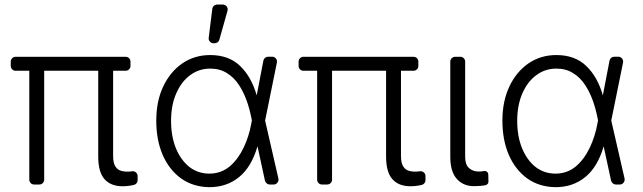

<svg xmlns="http://www.w3.org/2000/svg" viewBox="-20 -788 2748 820"><path d="M503.9 7.5Q521.7 7.5 537.6 4.6Q543.3 3.9 551.8 1.8Q558.9 0 563.4 -5.7Q567.8 -11.4 567.8 -18.5V-36.2Q567.8 -45.5 560.5 -51.7Q553.3 -57.9 544 -56.5Q534.4 -55 523.8 -55Q505.3 -55 491.8 -60.4Q478.7 -66.1 471.2 -79.9Q463.1 -94.5 463.1 -122.2V-485.8H516.3Q525.2 -485.8 531.2 -491.8Q537.3 -497.9 537.3 -506.4V-524.9Q537.3 -533.4 531.2 -539.4Q525.2 -545.5 516.3 -545.5H46.5Q38 -545.5 32 -539.4Q25.9 -533.4 25.9 -524.9V-506.4Q25.9 -497.9 32 -491.8Q38 -485.8 46.5 -485.8H105.1V-20.6Q105.1 -12.1 111.2 -6Q117.2 0 125.7 0H147.7Q156.6 0 162.6 -6Q168.7 -12.1 168.7 -20.6V-485.8H399.5V-119.7Q399.5 -52.9 426.5 -22.7Q453.5 7.5 503.9 7.5Z M753.9 -25.6Q703.1 -62.1 675.1 -125.7Q647.4 -189.6 647.4 -272.7Q647.4 -355.5 676.8 -418Q706 -480.5 758.2 -517Q810.7 -552.9 877.8 -552.9Q957.4 -552.9 1005.7 -506Q1054 -459.5 1076.3 -380.7L1104.8 -528.8Q1106.2 -536.2 1111.9 -541Q1117.5 -545.8 1125 -545.8H1142.4Q1150.9 -545.8 1157 -539.6Q1163 -533.4 1163 -524.9Q1163 -522.4 1162.6 -521L1112.2 -273.1L1169 -25.6Q1169.4 -24.1 1169.4 -21Q1169.4 -12.4 1163.4 -6.2Q1157.3 0 1148.8 0H1131.7Q1124.6 0 1119 -4.8Q1113.3 -9.6 1111.5 -16.7L1079.9 -162.6H1079.5Q1054.3 -75.3 1001.4 -32Q948.5 11.4 873.9 11.4Q804.7 10.3 753.9 -25.6ZM730.8 -155.9Q751.8 -104.8 788 -75.6Q825.3 -46.5 873.9 -46.5Q924.4 -46.5 961.6 -77.8Q997.5 -108.7 1021 -158.4Q1043.7 -206.7 1053.3 -260.7L1055.8 -273.8L1053.6 -284.1Q1046.2 -322.4 1033.7 -357.6Q1019.9 -396 1000 -425.8Q979.4 -457.4 948.9 -475.9Q919 -495 877.8 -495Q829.2 -495 791.2 -466.3Q753.9 -438.6 731.9 -387.4Q710.6 -337.4 710.6 -271.7Q710.6 -206.7 730.8 -155.9ZM886.7 -750.4Q887.8 -758.2 893.6 -763.3Q899.5 -768.5 907.3 -768.5H931.8Q940.3 -768.5 946.4 -762.4Q952.4 -756.4 952.4 -747.9Q952.4 -744.3 951.7 -742.2L916.9 -618.6Q915.1 -611.9 909.6 -607.6Q904.1 -603.3 897 -603.3H892Q882.5 -603.3 876.2 -610.4Q870 -617.5 871.4 -626.8Z M1733.3 7.5Q1751.1 7.5 1767 4.6Q1772.7 3.9 1781.2 1.8Q1788.4 0 1792.8 -5.7Q1797.2 -11.4 1797.2 -18.5V-36.2Q1797.2 -45.5 1790 -51.7Q1782.7 -57.9 1773.4 -56.5Q1763.8 -55 1753.2 -55Q1734.7 -55 1721.2 -60.4Q1708.1 -66.1 1700.6 -79.9Q1692.5 -94.5 1692.5 -122.2V-485.8H1745.7Q1754.6 -485.8 1760.7 -491.8Q1766.7 -497.9 1766.7 -506.4V-524.9Q1766.7 -533.4 1760.7 -539.4Q1754.6 -545.5 1745.7 -545.5H1275.9Q1267.4 -545.5 1261.4 -539.4Q1255.3 -533.4 1255.3 -524.9V-506.4Q1255.3 -497.9 1261.4 -491.8Q1267.4 -485.8 1275.9 -485.8H1334.5V-20.6Q1334.5 -12.1 1340.6 -6Q1346.6 0 1355.1 0H1377.1Q1386 0 1392 -6Q1398.1 -12.1 1398.1 -20.6V-485.8H1628.9V-119.7Q1628.9 -52.9 1655.9 -22.7Q1682.9 7.5 1733.3 7.5Z M2004.6 7.1Q2032.3 7.1 2054 2.8Q2059.3 1.4 2062.7 -2.7Q2066.1 -6.7 2066.1 -12.4L2065.3 -43Q2065 -50.1 2059.7 -54.3Q2054.3 -58.6 2047.6 -57.5Q2035.9 -55.4 2024.5 -55.4Q1999.6 -55.4 1983 -70.3Q1966.6 -84.9 1966.6 -118.3V-524.9Q1966.6 -533.4 1960.6 -539.4Q1954.5 -545.5 1946 -545.5H1924Q1915.5 -545.5 1909.3 -539.4Q1903.1 -533.4 1903.1 -524.9V-118.3Q1903.1 -55 1930.8 -24.1Q1958.5 7.1 2004.6 7.1Z M2232.2 -25.6Q2181.5 -62.1 2153.4 -125.7Q2125.7 -189.6 2125.7 -272.7Q2125.7 -355.5 2155.2 -418Q2184.3 -480.5 2236.5 -517Q2289.1 -552.9 2356.2 -552.9Q2435.7 -552.9 2484 -506Q2532.3 -459.5 2554.7 -380.7L2583.1 -528.8Q2584.5 -536.2 2590.2 -541Q2595.9 -545.8 2603.3 -545.8H2620.7Q2629.3 -545.8 2635.3 -539.6Q2641.3 -533.4 2641.3 -524.9Q2641.3 -522.4 2641 -521L2590.6 -273.1L2647.4 -25.6Q2647.7 -24.1 2647.7 -21Q2647.7 -12.4 2641.7 -6.2Q2635.7 0 2627.1 0H2610.1Q2603 0 2597.3 -4.8Q2591.6 -9.6 2589.8 -16.7L2558.2 -162.6H2557.9Q2532.7 -75.3 2479.8 -32Q2426.8 11.4 2352.3 11.4Q2283 10.3 2232.2 -25.6ZM2209.2 -155.9Q2230.1 -104.8 2266.3 -75.6Q2303.6 -46.5 2352.3 -46.5Q2402.7 -46.5 2440 -77.8Q2475.9 -108.7 2499.3 -158.4Q2522 -206.7 2531.6 -260.7L2534.1 -273.8L2532 -284.1Q2524.5 -322.4 2512.1 -357.6Q2498.2 -396 2478.3 -425.8Q2457.7 -457.4 2427.2 -475.9Q2397.4 -495 2356.2 -495Q2307.5 -495 2269.5 -466.3Q2232.2 -438.6 2210.2 -387.4Q2188.9 -337.4 2188.9 -271.7Q2188.9 -206.7 2209.2 -155.9Z"/></svg>

Font: DeltaSans Light
Style: Regular
Weight: 300
Designer: Rasmus Andersson
Foundry: rsms
Version: Version 3.012